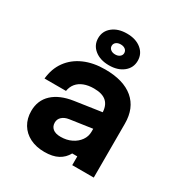

<svg xmlns="http://www.w3.org/2000/svg" viewBox="-206 -1054 1163 1224"><g transform="rotate(30 375.0 -442.5)"><path d="M501.8 -390.9V-269.3L327.9 -244Q296 -239.3 277.5 -222.2Q259 -205.2 259 -180.1Q259 -151.8 278.5 -135.5Q297.9 -119.2 336.5 -119.2Q380.3 -119.2 415.2 -136.3Q450.2 -153.3 470.7 -182.2Q491.3 -211 491.3 -246.4V-380Q491.3 -436.3 461 -464.6Q430.8 -492.9 368 -492.9Q326.4 -492.9 294.7 -480.7Q263.1 -468.4 244.3 -445.5Q225.5 -422.6 220.2 -390H62.2Q69.7 -465.9 109.4 -520.5Q149.1 -575.1 215.6 -604.5Q282.1 -633.8 369 -633.8Q504.4 -633.8 577.1 -572.6Q649.8 -511.4 649.8 -396.9V0H491.3V-64.5H453.8Q432.5 -25.2 393.7 -4.6Q354.9 16 295.1 16Q233.7 16 187.9 -7.1Q142.2 -30.2 117.2 -72Q92.2 -113.7 92.2 -168.9Q92.2 -247.4 145.3 -296.7Q198.4 -346.1 296.1 -360.6ZM375.2 -668Q310.3 -668 269.8 -700.5Q229.4 -732.9 229.4 -784.7Q229.4 -836.4 269.8 -868.8Q310.2 -901.3 375.3 -901.3Q440.4 -901.3 480.5 -868.8Q520.6 -836.4 520.6 -784.7Q520.6 -732.9 480.3 -700.5Q440 -668 375.2 -668ZM375 -747.8Q395.5 -747.8 408.5 -758.2Q421.4 -768.6 421.4 -784.4Q421.4 -801 408.5 -811.3Q395.5 -821.5 375 -821.5Q354.4 -821.5 341.5 -811.4Q328.6 -801.2 328.6 -784.6Q328.6 -768.6 341.5 -758.2Q354.4 -747.8 375 -747.8Z"/></g></svg>

Font: Martian Mono SemiExpanded
Style: Regular
Weight: 400
Width: 6
Monospace: yes
Designer: Roman Shamin
Foundry: Evil Martians
Version: Version 1.000